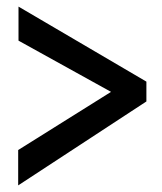

<svg xmlns="http://www.w3.org/2000/svg" viewBox="-20 -599 490 581"><path d="M35 -38V-145L316 -321L36 -476V-579L423 -352V-292Z"/></svg>

Font: Inconsolata SemiCondensed Bold
Style: Regular
Weight: 700
Width: 4
Monospace: yes
Designer: Raph Levien, Cyreal, Brenton Simpson
Foundry: Raph Levien, Cyreal, Google
Version: Version 3.001; ttfautohint (v1.8.2.53-6de2)